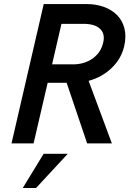

<svg xmlns="http://www.w3.org/2000/svg" viewBox="-20 -710 653 952"><path d="M37.1 1 196.8 -689.9H409.2Q456.5 -689.9 495.8 -675.5Q535.2 -661.1 561.3 -634.3Q587.4 -607.4 597.2 -568.4Q606.9 -529.3 595.7 -480.5Q581.5 -418.9 533.7 -373Q485.8 -327.1 419.4 -309.1L534.7 1H412.1L310.5 -299.3H216.3L146.5 1ZM238.3 -391.1H351.6Q404.3 -393.6 442.6 -422.4Q481 -451.2 491.7 -499Q502 -543 475.8 -567.4Q449.7 -591.8 393.6 -591.8H284.7ZM92.8 222.2 196.3 52.7H315.9L158.7 222.2Z"/></svg>

Font: HK Grotesk SemiBold Italic
Style: Regular
Weight: 600
Italic angle: -13°
Designer: Alfredo Marco Pradil and Stefan Peev
Foundry: Hanken Design Co.
Version: Version 1.000;PS 001.000;hotconv 1.0.88;makeotf.lib2.5.64775